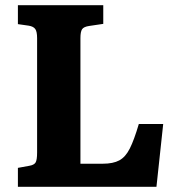

<svg xmlns="http://www.w3.org/2000/svg" viewBox="-20 -720 689 740"><path d="M49 0V-73L93 -81Q111 -84 117 -93.5Q123 -103 123 -132V-573Q123 -598 116 -608Q109 -618 91 -621L49 -627V-700H378V-628L324 -620Q303 -617 296.5 -607.5Q290 -598 290 -573V-89H376Q416 -89 440 -102Q464 -115 480.5 -148Q497 -181 515 -242H609L583 0Z"/></svg>

Font: Literata 12pt
Style: Bold
Weight: 700
Designer: Latin by Veronika Burian and Jose Scaglione. Greek by Irene Vlachou. Cyrillic by Vera Evstafieva.
Foundry: TypeTogether
Version: Version 3.002